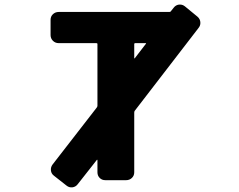

<svg xmlns="http://www.w3.org/2000/svg" viewBox="-20 -806 1040 836"><path d="M214.8 -41Q203.1 -49.8 201.7 -64Q200.2 -78.1 209 -89.8L401.4 -337.9Q404.3 -341.8 404.3 -345.7V-614.3Q404.3 -618.2 399.4 -618.2H235.4Q220.7 -618.2 210.4 -628.4Q200.2 -638.7 200.2 -653.3V-719.7Q200.2 -734.4 210.4 -744.1Q220.7 -753.9 235.4 -753.9H717.8Q722.7 -753.9 724.6 -757.8L736.3 -772.5Q745.1 -784.2 759.8 -786.1Q761.7 -786.1 763.7 -786.1Q775.4 -786.1 785.2 -778.3L839.8 -733.4Q852.5 -722.7 852.5 -706.1Q852.5 -694.3 844.7 -684.6L566.4 -323.2Q564.5 -320.3 564.5 -315.4V-55.7Q564.5 -41 554.2 -31.2Q543.9 -21.5 529.3 -21.5H438.5Q423.8 -21.5 414.1 -31.2Q404.3 -41 404.3 -55.7V-108.4Q404.3 -110.4 402.8 -110.4Q401.4 -110.4 401.4 -109.4L318.4 -3.9Q309.6 7.8 294.9 9.8Q293 9.8 290 9.8Q279.3 9.8 269.5 2ZM564.5 -552.7Q564.5 -551.8 565.4 -551.8Q565.4 -551.8 565.4 -551.8Q566.4 -551.8 566.4 -551.8L615.2 -615.2Q616.2 -616.2 616.2 -617.2Q616.2 -618.2 613.3 -618.2H568.4Q564.5 -618.2 564.5 -614.3Z"/></svg>

Font: Rounded-L Mgen+ 1m bold
Style: Bold
Weight: 700
Designer: [Source Han Sans]
Ryoko NISHIZUKA  (kana & ideographs); Paul D. Hunt (Latin, Greek & Cyrillic); Wenlong ZHANG  (bopomofo
Version: Version 1.059.20150602